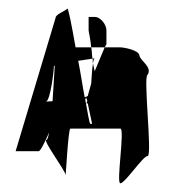

<svg xmlns="http://www.w3.org/2000/svg" viewBox="-20 -910 396 442"><path d="M16 -562H69C73 -562 83 -582 93 -605C91 -594 89 -588 87 -588C77 -588 131 -517 131 -507C131 -497 137 -614 142 -614H257C268 -614 247 -488 257 -488C268 -488 309 -551 320 -551C331 -551 309 -738 320 -738C331 -756 303 -770 301 -782C300 -795 264 -801 257 -801H221L198 -746C197 -752 195 -758 194 -764C192 -752 191 -733 190 -718L182 -689C180 -688 178 -687 175 -686C170 -711 166 -741 160 -770C173 -772 186 -774 193 -775C191 -784 192 -793 190 -801H154C145 -852 137 -893 135 -890C129 -884 108 -877 108 -869ZM86 -676C96 -679 104 -747 104 -757C104 -758 105 -758 106 -759V-757C106 -762 104 -720 101 -677C94 -677 88 -676 86 -676ZM176 -682C178 -683 178 -685 178 -686L181 -678L179 -672H182L192 -625H188C186 -625 182 -649 176 -682ZM179 -672ZM184 -840C184 -837 188 -822 190 -801H221L225 -808V-840C225 -855 210 -871 199 -871H184ZM193 -775C194 -771 193 -768 194 -764C195 -771 196 -775 198 -776C197 -776 195 -775 193 -775ZM198 -776C199 -776 199 -776 198 -776Z"/></svg>

Font: bitstorm
Style: ulcn
Weight: 400
Version: Version 0.2